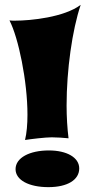

<svg xmlns="http://www.w3.org/2000/svg" viewBox="-20 -768 379 790"><path d="M312 -748C244 -697 107 -683 42 -683C33 -683 25 -683 19 -684C56 -613 93 -433 93 -296C93 -257 90 -221 83 -192C108 -196 167 -203 193 -203C208 -203 247 -201 262 -199C257 -240 254 -286 254 -334C254 -480 277 -644 312 -748ZM306 -75C306 -120 255 -149 181 -149C102 -149 44 -119 44 -72C44 -27 99 2 179 2C258 2 306 -28 306 -75Z"/></svg>

Font: Shojumaru
Style: Regular
Weight: 400
Designer: Astigmatic (AOETI)
Foundry: Astigmatic (AOETI)
Version: Version 1.000